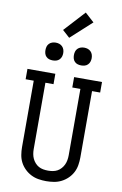

<svg xmlns="http://www.w3.org/2000/svg" viewBox="-123 -1255 845 1329"><g transform="rotate(10 300.0 -590.5)"><path d="M300 8Q273 8 245.5 3.5Q218 -1 193.5 -13.5Q169 -26 149 -45.5Q129 -65 116.5 -89Q104 -113 99.5 -140.5Q95 -168 95 -195V-662H38V-735H234V-662H177V-195Q177 -178 180 -161Q183 -144 190 -129Q197 -114 208.5 -101Q220 -88 234.5 -80Q249 -72 266 -69Q283 -66 300 -66Q317 -66 334 -69Q351 -72 365.5 -80Q380 -88 391.5 -101Q403 -114 410 -129Q417 -144 420 -161Q423 -178 423 -195V-662H366V-735H562V-661H505V-195Q505 -168 500.5 -140.5Q496 -113 483.5 -89Q471 -65 451 -45.5Q431 -26 406.5 -13.5Q382 -1 354.5 3.5Q327 8 300 8ZM400 -823Q387 -823 375 -826.5Q363 -830 354 -839Q345 -848 341.5 -860Q338 -872 338 -885Q338 -898 341.5 -910Q345 -922 354 -931Q363 -940 375 -944Q387 -948 400 -948Q413 -948 425 -944Q437 -940 446 -931Q455 -922 459 -910Q463 -898 463 -885Q463 -872 459 -860Q455 -848 446 -839Q437 -830 425 -826.5Q413 -823 400 -823ZM200 -823Q187 -823 175 -826.5Q163 -830 154 -839Q145 -848 141.5 -860Q138 -872 138 -885Q138 -898 141.5 -910Q145 -922 154 -931Q163 -940 175 -944Q187 -948 200 -948Q213 -948 225 -944Q237 -940 246 -931Q255 -922 259 -910Q263 -898 263 -885Q263 -872 259 -860Q255 -848 246 -839Q237 -830 225 -826.5Q213 -823 200 -823ZM285 -997 234 -1043 368 -1189 432 -1131Z"/></g></svg>

Font: Iosevka Curly Slab Extended
Style: Regular
Weight: 400
Width: 7
Monospace: yes
Designer: Belleve Invis
Foundry: Belleve Invis
Version: Version 11.1.0; ttfautohint (v1.8.3)